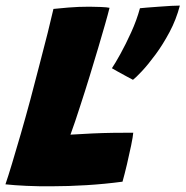

<svg xmlns="http://www.w3.org/2000/svg" viewBox="-40 -674 665 688"><path d="M-20.5 -13.5Q-11 -41 3.2 -88.2Q17.5 -135.5 34.5 -194.2Q51.5 -253 68.5 -316Q85 -379 101.2 -441Q117.5 -503 130.8 -555.8Q144 -608.5 151.5 -642Q168.5 -644 205 -647Q241.5 -650 280 -650Q297.5 -650 321 -649Q344.5 -648 352.5 -646Q347 -623.5 336.5 -586.8Q326 -550 312 -502.8Q298 -455.5 281.5 -401.8Q265 -348 246.5 -291.5Q238 -265 229.5 -239.8Q221 -214.5 212.5 -191.5Q254 -194 291 -195.8Q328 -197.5 364 -198Q400 -198.5 437.5 -198.5Q436.5 -185 430 -153.2Q423.5 -121.5 415 -85.5Q406.5 -49.5 399 -23Q335.5 -14.5 270 -10.5Q204.5 -6.5 146.5 -6.5Q100 -6 55.5 -8Q11 -10 -20.5 -13.5ZM604.5 -654Q591.5 -604 567.5 -559Q543.5 -514 517.2 -478.5Q491 -443 468.8 -419.2Q446.5 -395.5 436.5 -388Q430 -391.5 413 -400.5Q396 -409.5 380.2 -418.5Q364.5 -427.5 361 -429.5Q372 -445.5 391.2 -480.2Q410.5 -515 430.2 -558.5Q450 -602 461.5 -644.5Q467.5 -645.5 486.5 -646.8Q505.5 -648 529 -650Q552.5 -652 573.5 -653Q594.5 -654 604.5 -654Z"/></svg>

Font: Grandstander Thin ExtraBold
Style: Italic
Weight: 800
Italic angle: -15°
Version: Version 1.200